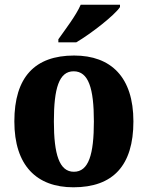

<svg xmlns="http://www.w3.org/2000/svg" viewBox="-20 -786 628 816"><path d="M228 -619V-606H304C367 -643 467 -721 490 -756V-766H323C304 -721 256 -659 228 -619ZM292 10C460 10 547 -82 547 -270C547 -458 452 -550 295 -550C128 -550 41 -458 41 -270C41 -82 136 10 292 10ZM294 -56C232 -56 209 -130 209 -270C209 -411 231 -483 293 -483C356 -483 379 -411 379 -270C379 -130 357 -56 294 -56Z"/></svg>

Font: Noto Serif Devanagari SemiCondensed ExtraBold
Style: Regular
Weight: 800
Width: 4
Designer: Universal Thirst, Indian Type Foundry and the Monotype Design Team
Foundry: Monotype Imaging Inc.
Version: Version 2.004